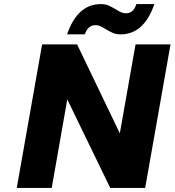

<svg xmlns="http://www.w3.org/2000/svg" viewBox="-20 -919 854 939"><path d="M308 -751Q359 -899 473 -899Q495 -899 510 -892.5Q525 -886 547 -873Q563 -863 573.5 -858.5Q584 -854 596 -854Q633 -854 647 -899H735Q684 -751 570 -751Q548 -751 533 -757.5Q518 -764 496 -777Q480 -787 469.5 -791.5Q459 -796 447 -796Q410 -796 395 -751ZM690 0H519L309 -433L233 0H62L186 -702H357L566 -267L643 -702H814Z"/></svg>

Font: Fz Poppins
Style: Bold Italic
Weight: 700
Italic angle: -10°
Designer: Ninad Kale (Devanagari), Jonny Pinhorn (Latin)
Foundry: Indian Type Foundry
Version: Vit hóa bi Vntype.Com & FontZin.Com